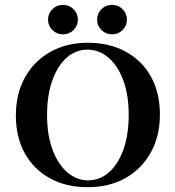

<svg xmlns="http://www.w3.org/2000/svg" viewBox="-20 -758 721 789"><path d="M340.3 11.3Q251.6 11.3 185.1 -25.4Q118.5 -62.1 81.9 -128.2Q45.2 -194.4 45.2 -283.9Q45.2 -372.6 82.3 -439.5Q119.4 -506.5 186.3 -544.4Q253.2 -582.3 341.1 -582.3Q429.8 -582.3 496.8 -545.6Q563.7 -508.9 600.4 -443.1Q637.1 -377.4 637.1 -287.1Q637.1 -199.2 600 -131.9Q562.9 -64.5 496 -26.6Q429 11.3 340.3 11.3ZM341.9 -16.9Q390.3 -16.9 428.2 -50.4Q466.1 -83.9 487.5 -144.4Q508.9 -204.8 508.9 -286.3Q508.9 -368.5 486.3 -428.6Q463.7 -488.7 425.4 -521.4Q387.1 -554 339.5 -554Q291.1 -554 253.6 -520.6Q216.1 -487.1 194.8 -426.6Q173.4 -366.1 173.4 -284.7Q173.4 -203.2 196 -142.7Q218.5 -82.3 256.9 -49.6Q295.2 -16.9 341.9 -16.9ZM441.1 -616.9Q414.5 -616.9 396.8 -634.7Q379 -652.4 379 -677.4Q379 -702.4 396.8 -720.2Q414.5 -737.9 441.1 -737.9Q466.1 -737.9 483.9 -720.2Q501.6 -702.4 501.6 -677.4Q501.6 -652.4 483.9 -634.7Q466.1 -616.9 441.1 -616.9ZM238.7 -616.9Q212.9 -616.9 195.2 -634.7Q177.4 -652.4 177.4 -677.4Q177.4 -702.4 195.2 -720.2Q212.9 -737.9 238.7 -737.9Q264.5 -737.9 282.3 -720.2Q300 -702.4 300 -677.4Q300 -652.4 282.3 -634.7Q264.5 -616.9 238.7 -616.9Z"/></svg>

Font: Playfair
Style: Bold
Weight: 700
Designer: Claus Eggers Sørensen
Foundry: Claus Eggers Sørensen
Version: Version 2.001;gftools[0.9.30]